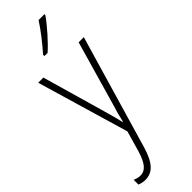

<svg xmlns="http://www.w3.org/2000/svg" viewBox="-331 -773 1024 1024"><g transform="rotate(-45 181.0 -261.0)"><path d="M295 -757V-764H251C220 -716 180 -665 137 -616V-606H161C204 -644 263 -711 295 -757ZM13 -529 166 -9 133 106C110 183 84 207 48 207C34 207 20 203 7 197V233C22 239 35 242 51 242C106 242 142 205 169 113L357 -529H318L214 -167C202 -130 194 -99 186 -63H183C178 -86 173 -107 156 -166L52 -529Z"/></g></svg>

Font: Noto Sans Gurmukhi Condensed ExtraLight
Style: Regular
Weight: 200
Width: 3
Designer: Jelle Bosma - Monotype Design Team
Foundry: Monotype Imaging Inc.
Version: Version 2.004